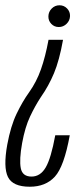

<svg xmlns="http://www.w3.org/2000/svg" viewBox="-31 -703 315 728"><path d="M208 -552Q194 -474 173.8 -425.5Q153.5 -377 124 -335Q102 -301.5 83 -261.2Q64 -221 53 -161Q41.5 -97 47.8 -65.2Q54 -33.5 88.5 -33.5Q122 -33.5 142.2 -68Q162.5 -102.5 178.5 -190H233.5Q212 -71.5 177 -33.2Q142 5 82 5Q17.5 5 -0.8 -31.8Q-19 -68.5 -3.5 -154.5Q9.5 -225 32 -271.8Q54.5 -318.5 79 -352.5Q107.5 -392.5 124.2 -440Q141 -487.5 153 -552ZM194.5 -683Q211.5 -683 223.2 -671Q235 -659 234.5 -642Q234 -625 221.5 -612.8Q209 -600.5 192 -600.5Q175 -600.5 163.5 -612.5Q152 -624.5 152.5 -641.5Q153 -658.5 165.2 -670.8Q177.5 -683 194.5 -683Z"/></svg>

Font: Anybody Condensed Light
Style: Italic
Weight: 300
Width: 3
Italic angle: -10°
Designer: Tyler Finck
Foundry: Etcetera Type Company
Version: Version 1.010; ttfautohint (v1.8.3) -l 8 -r 50 -G 200 -x 14 